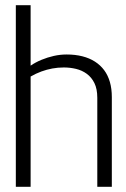

<svg xmlns="http://www.w3.org/2000/svg" viewBox="-20 -720 484 740"><path d="M98 -467V-700H41V0H98V-425Q119 -437 139.5 -444.5Q160 -452 181.5 -456Q203 -460 226 -460Q250 -460 273 -454.5Q296 -449 314.5 -435.5Q333 -422 344 -399.5Q355 -377 355 -343V0H411V-346Q411 -378 403.5 -404Q396 -430 381.5 -449.5Q367 -469 346 -482.5Q325 -496 297.5 -503Q270 -510 237 -510Q212 -510 187.5 -504.5Q163 -499 140 -489.5Q117 -480 98 -467Z"/></svg>

Font: Advent Pro
Style: Regular
Weight: 400
Designer: VivaRado, Andreas Kalpakidis
Foundry: VivaRado, Andreas Kalpakidis
Version: Version 3.000